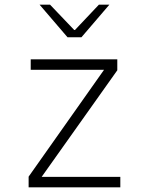

<svg xmlns="http://www.w3.org/2000/svg" viewBox="-20 -805 640 825"><path d="M497 0H103V-46L427 -505H112V-550H484V-503L159 -45H497ZM330 -645H270L150 -785H195L299 -676H302L405 -785H450Z"/></svg>

Font: JetBrains Mono Extra Light
Style: Regular
Weight: 200
Monospace: yes
Designer: Philipp Nurullin, Konstantin Bulenkov
Foundry: JetBrains
Version: 2.002